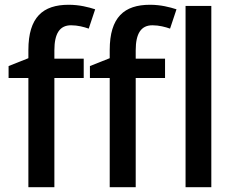

<svg xmlns="http://www.w3.org/2000/svg" viewBox="-20 -785 982 805"><path d="M331 -458V-539H208V-574C208 -644 230 -679 278 -679C306 -679 332 -672 352 -665L379 -746C351 -755 313 -765 268 -765C160 -765 99 -713 99 -575V-541L16 -508V-458H99V0H208V-458ZM672 -458V-539H549V-574C549 -644 571 -679 619 -679C647 -679 673 -672 693 -665L720 -746C692 -755 654 -765 609 -765C501 -765 440 -713 440 -575V-541L357 -508V-458H440V0H549V-458ZM866 0V-760H758V0Z"/></svg>

Font: Noto Sans Thai Medium
Style: Regular
Weight: 500
Designer: Monotype Design Team
Foundry: Monotype Imaging Inc.
Version: Version 1.901